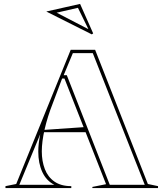

<svg xmlns="http://www.w3.org/2000/svg" viewBox="-20 -963 837 983"><path d="M8 0V-10L63 -21L342 -708H467L737 -21L789 -10V0H453V-6L523 -20L310 -561H298L251 -436Q223 -365 208.5 -301Q194 -237 194 -188Q194 -138 209.5 -97.5Q225 -57 258.5 -33.5Q292 -10 345 -10V0ZM177 -286V-296L424 -313V-286ZM542 -17H721L455 -691H353L306 -578H322ZM79 -17H258Q217 -38 196.5 -82.5Q176 -127 176 -187Q176 -207 178.5 -229Q181 -251 186 -276ZM450 -787 217 -904 390 -943 457 -792ZM432 -815 379 -923 270 -898 430 -815Z"/></svg>

Font: Kalnia Glaze Thin SemiBold
Style: Regular
Weight: 600
Version: Version 1.110